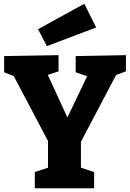

<svg xmlns="http://www.w3.org/2000/svg" viewBox="-20 -1000 691 1020"><path d="M649 -621 597 -602 410 -247V-109L480 -86V0H165V-86L235 -109V-251L53 -596L2 -616V-702L291 -707V-621L234 -602L338 -376L443 -595L382 -616V-702L649 -707ZM491 -854 229 -755 182 -845 428 -980Z"/></svg>

Font: Bitter Pro ExtraBold
Style: Regular
Weight: 800
Designer: Sol Matas, and Bitter project Authors
Foundry: Sol Matas
Version: Version 1.010